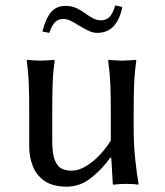

<svg xmlns="http://www.w3.org/2000/svg" viewBox="-20 -679 609 709"><path d="M387.2 -97.2Q360.4 -57.6 318.6 -23.7Q276.9 10.3 226.6 10.3Q174.8 10.3 144 -11.2Q113.3 -32.7 100.6 -66.9Q87.9 -101.1 87.9 -136.7V-264.2Q87.9 -324.7 86.4 -366.9Q85 -409.2 78.6 -455.1L80.6 -458Q89.8 -457 105.2 -456.1Q120.6 -455.1 130.4 -455.1Q139.6 -455.1 155.3 -456.1Q170.9 -457 180.2 -458L182.1 -455.1Q175.8 -412.6 174.3 -368.2Q172.9 -323.7 172.9 -264.2V-158.7Q172.9 -110.4 182.9 -86.4Q192.9 -62.5 209.2 -55.7Q225.6 -48.8 243.7 -48.8Q270 -48.8 297.4 -65.2Q324.7 -81.5 348.9 -107.4Q373 -133.3 389.2 -160.2V-264.2Q389.2 -324.7 387.5 -366.9Q385.7 -409.2 379.4 -455.1L381.3 -458Q391.1 -457 406.5 -456.1Q421.9 -455.1 431.6 -455.1Q440.9 -455.1 456.3 -456.1Q471.7 -457 481.4 -458L483.4 -455.1Q477.1 -412.6 475.3 -368.2Q473.6 -323.7 473.6 -264.2V-203.6Q473.6 -144.5 479.5 -89.4Q485.4 -34.2 491.7 0L489.7 2.9Q479.5 1 465.8 0.5Q452.1 0 442.9 0Q421.9 0 400.4 2.9Q396.5 2.9 396.5 0L391.1 -94.2ZM353 -604Q371.1 -604 383.3 -615.2Q395.5 -626.5 405.8 -659.2L431.6 -653.3Q412.6 -557.6 338.9 -557.6Q322.3 -557.6 305.2 -566.2Q288.1 -574.7 271 -585Q257.8 -593.8 242.7 -601.3Q227.5 -608.9 214.4 -608.9Q194.3 -608.9 182.6 -596.4Q170.9 -584 162.1 -557.6L136.7 -562.5Q148.4 -609.9 168 -633.5Q187.5 -657.2 221.7 -657.2Q246.1 -657.2 264.2 -648.2Q282.2 -639.2 297.9 -627.4Q310.5 -618.2 324.2 -611.1Q337.9 -604 353 -604Z"/></svg>

Font: Kurinto Seri
Style: Regular
Weight: 400
Designer: Kurinto was developed by Clint Goss from a range of fonts that are compatible with the SIL Open Font License Version 1.1
Foundry: Clinton F. Goss
Version: Version 2.196; July 25, 2020